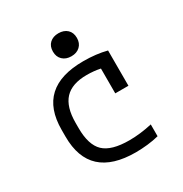

<svg xmlns="http://www.w3.org/2000/svg" viewBox="-169 -847 938 985"><g transform="rotate(-30 300.0 -354.0)"><path d="M354 10Q81 10 81 -240V-280Q81 -530 353 -530Q429 -530 491 -514V-305H413V-452Q394 -456 374 -458Q354 -460 333 -460Q245 -460 203 -415Q161 -370 161 -275V-245Q161 -145 205.5 -102.5Q250 -60 356 -60Q421 -60 491 -76V-6Q460 2 424 6Q388 10 354 10ZM314 -582Q282 -582 262.5 -600.5Q243 -619 243 -650Q243 -682 262.5 -700Q282 -718 314 -718Q346 -718 365.5 -700Q385 -682 385 -650Q385 -619 365.5 -600.5Q346 -582 314 -582Z"/></g></svg>

Font: M PLUS Code Latin 60
Style: Regular
Weight: 400
Width: 7
Monospace: yes
Designer: Coji Morishita
Foundry: UNDERFOREST DESIGN
Version: Version 1.005; ttfautohint (v1.8.3)